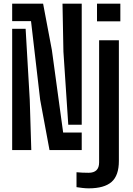

<svg xmlns="http://www.w3.org/2000/svg" viewBox="-20 -820 727 1049"><path d="M250.5 0 199.5 -274.5 149.5 -704.5H46.5V-800H215.5L263.5 -546L325 -96H426.5V0ZM353 -138.5 326.5 -537.5 321.5 -800H426.5V-138.5ZM46.5 0V-662.5H120L142.5 -276L151 0ZM510 -703.5V-800H637.5V-703.5ZM464.5 209Q449.5 209 431.5 207Q413.5 205 398 202.5V121Q410.5 122.5 430 123.2Q449.5 124 464 124Q521.5 124 521.5 67.5V-600H629.5V59.5Q629.5 139 589.5 174Q549.5 209 464.5 209Z"/></svg>

Font: Big Shoulders Stencil Display
Style: Bold
Weight: 700
Designer: Patric King
Foundry: XO Type Co
Version: Version 1.000